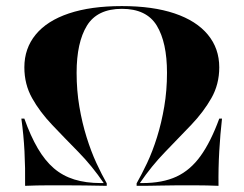

<svg xmlns="http://www.w3.org/2000/svg" viewBox="-20 -602 789 622"><path d="M61.3 0Q62.1 -58.9 59.3 -112.1Q56.5 -165.3 49.2 -217.7H58.9Q79 -161.3 102.4 -121.4Q125.8 -81.5 154.4 -56.9Q183.1 -32.3 220.6 -20.6Q258.1 -8.9 307.3 -8.9H316.1Q278.2 -64.5 233.9 -109.7Q189.5 -154.8 149.2 -197.2Q108.9 -239.5 83.9 -284.3Q58.9 -329 58.9 -383.9Q58.9 -445.2 95.6 -489.9Q132.3 -534.7 203.2 -558.5Q274.2 -582.3 375 -582.3Q475 -582.3 545.6 -558.5Q616.1 -534.7 653.2 -489.9Q690.3 -445.2 690.3 -383.9Q690.3 -329 664.9 -284.3Q639.5 -239.5 599.6 -197.6Q559.7 -155.6 515.3 -110.1Q471 -64.5 433.1 -8.9H441.1Q506.5 -8.9 551.6 -29.8Q596.8 -50.8 629.8 -96.8Q662.9 -142.7 690.3 -217.7H699.2Q693.5 -167.7 690.3 -112.1Q687.1 -56.5 687.9 0Q649.2 -1.6 615.7 -1.6Q582.3 -1.6 553.2 -1.6Q525 -1.6 496.4 -0.8Q467.7 0 422.6 0V-8.1Q438.7 -36.3 456.5 -73.8Q474.2 -111.3 488.7 -157.7Q503.2 -204 512.1 -256.5Q521 -308.9 521 -366.1Q521 -464.5 487.9 -519Q454.8 -573.4 375 -573.4Q295.2 -573.4 261.7 -519Q228.2 -464.5 228.2 -366.1Q228.2 -308.9 237.1 -256.5Q246 -204 260.5 -157.7Q275 -111.3 292.3 -73.8Q309.7 -36.3 325.8 -8.1V0Q283.9 -0.8 255.2 -1.2Q226.6 -1.6 196 -1.6Q166.9 -1.6 133.9 -1.6Q100.8 -1.6 61.3 0Z"/></svg>

Font: Playfair 144pt SemiExpanded Black
Style: Regular
Weight: 900
Width: 6
Designer: Claus Eggers Sørensen
Foundry: Claus Eggers Sørensen
Version: Version 2.203